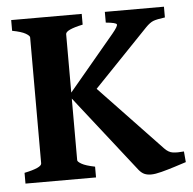

<svg xmlns="http://www.w3.org/2000/svg" viewBox="-47 -641 697 695"><g transform="rotate(-5 302.0 -293.5)"><path d="M573.7 -555.2Q543.9 -551.3 531.2 -546.4Q518.6 -541.5 503.4 -525.9L289.6 -303.2H203.6L379.4 -513.2Q400.9 -539.1 398.4 -545.4Q396 -551.8 358.9 -555.2V-594.2H573.7ZM603.5 -26.9Q585.4 -21 560.8 -13.2Q536.1 -5.4 512.9 0.7Q489.7 6.8 474.6 6.8Q460.9 6.8 450.7 2.4Q440.4 -2 430.7 -13.7L203.6 -303.2L285.6 -339.8L529.3 -83.5Q543.9 -67.9 560.1 -65.7Q576.2 -63.5 600.1 -65.9ZM18.6 0V-39.1Q81.5 -52.2 81.5 -67.9V-525.9Q81.5 -531.7 66.9 -540.3Q52.2 -548.8 18.6 -555.2V-594.2H274.9V-555.2Q212.4 -542 212.4 -525.9V-67.9Q212.4 -62.5 226.8 -54.2Q241.2 -45.9 274.9 -39.1V0Z"/></g></svg>

Font: Namdhinggo ExtraBold
Style: Regular
Weight: 800
Designer: Victor Gaultney
Foundry: SIL International
Version: Version 3.001